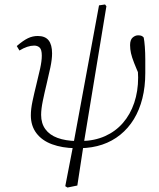

<svg xmlns="http://www.w3.org/2000/svg" viewBox="-20 -650 711 859"><path d="M282 189 272 183 308 -3 423 -626 450 -630 456 -622 354 -3 326 180ZM316 13Q258 12 213 -4.5Q168 -21 143 -54Q118 -87 118 -134Q118 -162 125.5 -197.5Q133 -233 142.5 -271Q152 -309 159.5 -343Q167 -377 167 -401Q167 -428 157.5 -437Q148 -446 133 -446Q118 -446 101.5 -440.5Q85 -435 67 -424L55 -444Q84 -469 105 -479Q126 -489 149 -489Q182 -489 197.5 -469.5Q213 -450 213 -411Q213 -385 205.5 -349Q198 -313 188.5 -274Q179 -235 171.5 -198.5Q164 -162 164 -136Q164 -98 183 -72Q202 -46 237.5 -33Q273 -20 322 -19ZM340 13 344 -19Q403 -20 450 -41Q497 -62 530 -100Q563 -138 580.5 -190Q598 -242 598 -303Q598 -319 596.5 -342.5Q595 -366 592 -387L611 -369L608 -302Q590 -343 580 -368.5Q570 -394 566 -412Q562 -430 562 -448Q562 -472 573.5 -482Q585 -492 598 -492Q608 -492 613.5 -489.5Q619 -487 623 -482Q626 -467 628 -440.5Q630 -414 630 -383Q630 -352 630 -323Q630 -262 617 -210Q604 -158 579 -117Q554 -76 518 -47Q482 -18 437.5 -3Q393 12 340 13Z"/></svg>

Font: Source Serif 4 18pt Light
Style: Italic
Weight: 300
Italic angle: -12°
Designer: Frank Grießhammer
Foundry: Adobe Systems Incorporated
Version: Version 4.004;hotconv 1.0.116;makeotfexe 2.5.65601